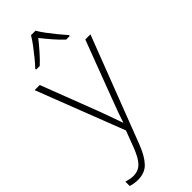

<svg xmlns="http://www.w3.org/2000/svg" viewBox="-321 -804 1085 1085"><g transform="rotate(-45 221.5 -261.0)"><path d="M0 -530H41L174 -184Q191 -138 203 -104Q215 -70 223 -47H225Q232 -69 244 -103Q256 -137 273 -181L405 -530H446L201 107Q175 174 142.5 208Q110 242 55 242Q25 242 -3 233V198Q11 202 23.5 205Q36 208 52 208Q92 208 117.5 182Q143 156 166 96L204 -4ZM241 -764Q253 -743 273.5 -715.5Q294 -688 316.5 -660.5Q339 -633 357 -613V-606H328Q301 -631 273 -663.5Q245 -696 223 -724Q201 -696 172.5 -663.5Q144 -631 117 -606H88V-613Q107 -633 129.5 -660.5Q152 -688 172.5 -715.5Q193 -743 205 -764Z"/></g></svg>

Font: Noto Sans Devanagari ExtraLight
Style: Regular
Weight: 200
Designer: Jelle Bosma - Monotype Design Team
Foundry: Monotype Imaging Inc.
Version: Version 2.004; ttfautohint (v1.8.4.7-5d5b)